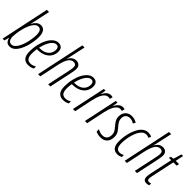

<svg xmlns="http://www.w3.org/2000/svg" viewBox="159 -1786 2821 2821"><g transform="rotate(45 1570.0 -375.0)"><path d="M155.3 9.8Q113.8 9.8 90.8 -15.6Q67.9 -41 63.5 -78.1H61L39.6 0H3.4L163.6 -759.8H209L153.3 -499Q149.4 -481.9 146.5 -470Q143.6 -458 140.1 -446.3H142.1Q163.6 -487.3 194.3 -513.7Q225.1 -540 265.6 -540Q313 -540 338.9 -502.9Q364.7 -465.8 364.7 -392.1Q364.7 -350.1 356.9 -297.1Q349.1 -244.1 332.8 -190.2Q316.4 -136.2 291.5 -91.1Q266.6 -45.9 232.7 -18.1Q198.7 9.8 155.3 9.8ZM153.3 -30.8Q185.5 -30.8 211.7 -56.2Q237.8 -81.5 257.8 -122.3Q277.8 -163.1 291 -211.2Q304.2 -259.3 311 -305.9Q317.9 -352.5 317.9 -388.7Q317.9 -448.7 300.5 -473.6Q283.2 -498.5 253.4 -498.5Q217.8 -498.5 190.2 -469.2Q162.6 -439.9 142.8 -394.3Q123 -348.6 110.1 -297.6Q97.2 -246.6 91.1 -201.9Q85 -157.2 85 -131.8Q85 -83 102.3 -56.9Q119.6 -30.8 153.3 -30.8Z M538.6 9.8Q479 9.8 447 -29.3Q415 -68.4 415 -146.5Q415 -226.6 431.9 -297.9Q448.7 -369.1 478.3 -423.6Q507.8 -478 546.6 -509Q585.4 -540 629.4 -540Q669.9 -540 694.6 -516.6Q719.2 -493.2 719.2 -442.4Q719.2 -391.1 692.9 -346.7Q666.5 -302.2 612.5 -274.7Q558.6 -247.1 475.6 -247.1H469.2Q460.9 -203.1 460.9 -152.8Q460.9 -88.9 482.2 -59.6Q503.4 -30.3 548.3 -30.3Q572.8 -30.3 594.7 -37.4Q616.7 -44.4 639.2 -58.1V-15.6Q619.6 -3.4 594.5 3.2Q569.3 9.8 538.6 9.8ZM476.1 -285.2H480.5Q550.3 -285.2 593.3 -307.4Q636.2 -329.6 655.8 -365.2Q675.3 -400.9 675.3 -440.4Q675.3 -468.3 662.8 -484.1Q650.4 -500 624.5 -500Q592.8 -500 563.7 -471.7Q534.7 -443.4 511.7 -394.5Q488.8 -345.7 476.1 -285.2Z M740.7 0 901.9 -759.8H946.8L897.9 -537.1Q894 -516.6 888.9 -496.1Q883.8 -475.6 878.4 -455.6H880.4Q899.4 -495.6 929.9 -517.8Q960.4 -540 999 -540Q1037.6 -540 1061.3 -517.6Q1085 -495.1 1085 -451.2Q1085 -428.2 1079.1 -394.8Q1073.2 -361.3 1066.9 -332.5L996.1 0H950.7L1022 -334.5Q1027.8 -362.8 1033.2 -391.1Q1038.6 -419.4 1038.6 -443.8Q1038.6 -470.7 1024.4 -484.1Q1010.3 -497.6 985.4 -497.6Q934.6 -497.6 902.1 -446.5Q869.6 -395.5 847.7 -290.5L786.1 0Z M1263.7 9.8Q1204.1 9.8 1172.1 -29.3Q1140.1 -68.4 1140.1 -146.5Q1140.1 -226.6 1157 -297.9Q1173.8 -369.1 1203.4 -423.6Q1232.9 -478 1271.7 -509Q1310.5 -540 1354.5 -540Q1395 -540 1419.7 -516.6Q1444.3 -493.2 1444.3 -442.4Q1444.3 -391.1 1418 -346.7Q1391.6 -302.2 1337.6 -274.7Q1283.7 -247.1 1200.7 -247.1H1194.3Q1186 -203.1 1186 -152.8Q1186 -88.9 1207.3 -59.6Q1228.5 -30.3 1273.4 -30.3Q1297.9 -30.3 1319.8 -37.4Q1341.8 -44.4 1364.3 -58.1V-15.6Q1344.7 -3.4 1319.6 3.2Q1294.4 9.8 1263.7 9.8ZM1201.2 -285.2H1205.6Q1275.4 -285.2 1318.4 -307.4Q1361.3 -329.6 1380.9 -365.2Q1400.4 -400.9 1400.4 -440.4Q1400.4 -468.3 1387.9 -484.1Q1375.5 -500 1349.6 -500Q1317.9 -500 1288.8 -471.7Q1259.8 -443.4 1236.8 -394.5Q1213.9 -345.7 1201.2 -285.2Z M1464.8 0 1577.1 -529.8H1612.8L1598.1 -440.9H1600.1Q1620.6 -488.3 1650.1 -514.2Q1679.7 -540 1719.2 -540Q1739.7 -540 1755.4 -533.7L1742.7 -487.8Q1729.5 -493.7 1711.4 -493.7Q1680.2 -493.7 1657 -474.1Q1633.8 -454.6 1616.9 -422.9Q1600.1 -391.1 1588.6 -353.8Q1577.1 -316.4 1569.8 -281.2L1510.7 0Z M1713.9 0 1826.2 -529.8H1861.8L1847.2 -440.9H1849.1Q1869.6 -488.3 1899.2 -514.2Q1928.7 -540 1968.3 -540Q1988.8 -540 2004.4 -533.7L1991.7 -487.8Q1978.5 -493.7 1960.4 -493.7Q1929.2 -493.7 1906 -474.1Q1882.8 -454.6 1866 -422.9Q1849.1 -391.1 1837.6 -353.8Q1826.2 -316.4 1818.8 -281.2L1759.8 0Z M2044.9 9.8Q2011.2 9.8 1985.1 2.7Q1959 -4.4 1945.3 -13.2V-62.5Q1960.9 -50.3 1986.8 -41Q2012.7 -31.7 2041.5 -31.7Q2090.8 -31.7 2115.5 -59.6Q2140.1 -87.4 2140.1 -138.7Q2140.1 -172.9 2126.2 -198Q2112.3 -223.1 2079.6 -260.7Q2051.8 -292 2033.7 -324.2Q2015.6 -356.4 2015.6 -401.4Q2015.6 -459.5 2052 -499.8Q2088.4 -540 2153.3 -540Q2189.5 -540 2215.6 -530.5Q2241.7 -521 2259.8 -509.3L2236.8 -471.7Q2222.2 -482.9 2201.4 -491.2Q2180.7 -499.5 2152.8 -499.5Q2110.8 -499.5 2086.4 -474.1Q2062 -448.7 2062 -406.7Q2062 -374.5 2074.2 -349.1Q2086.4 -323.7 2114.3 -292.5Q2138.2 -264.6 2154.5 -242.7Q2170.9 -220.7 2179 -197.5Q2187 -174.3 2187 -142.6Q2187 -69.8 2149.4 -30Q2111.8 9.8 2044.9 9.8Z M2393.6 9.8Q2335.4 9.8 2306.2 -27.8Q2276.9 -65.4 2276.9 -148.9Q2276.9 -195.8 2285.2 -249.3Q2293.5 -302.7 2310.3 -354Q2327.1 -405.3 2353 -447.5Q2378.9 -489.7 2414.1 -514.9Q2449.2 -540 2494.6 -540Q2537.6 -540 2565.4 -523.9L2548.3 -484.4Q2523.4 -498.5 2494.1 -498.5Q2452.1 -498.5 2420.4 -465.3Q2388.7 -432.1 2366.9 -379.2Q2345.2 -326.2 2334.2 -266.1Q2323.2 -206.1 2323.2 -152.8Q2323.2 -86.9 2342.8 -59.1Q2362.3 -31.2 2401.4 -31.2Q2418.9 -31.2 2436.8 -36.4Q2454.6 -41.5 2471.7 -50.8V-9.3Q2457 -1.5 2437 4.2Q2417 9.8 2393.6 9.8Z M2540.5 0 2701.7 -759.8H2746.6L2697.8 -537.1Q2693.8 -516.6 2688.7 -496.1Q2683.6 -475.6 2678.2 -455.6H2680.2Q2699.2 -495.6 2729.7 -517.8Q2760.3 -540 2798.8 -540Q2837.4 -540 2861.1 -517.6Q2884.8 -495.1 2884.8 -451.2Q2884.8 -428.2 2878.9 -394.8Q2873 -361.3 2866.7 -332.5L2795.9 0H2750.5L2821.8 -334.5Q2827.6 -362.8 2833 -391.1Q2838.4 -419.4 2838.4 -443.8Q2838.4 -470.7 2824.2 -484.1Q2810.1 -497.6 2785.2 -497.6Q2734.4 -497.6 2701.9 -446.5Q2669.4 -395.5 2647.5 -290.5L2585.9 0Z M2998 9.8Q2932.6 9.8 2932.6 -63.5Q2932.6 -94.2 2943.4 -143.1L3017.6 -489.3H2970.2L2976.6 -520L3026.9 -529.8L3064 -656.2H3097.7L3071.3 -529.8H3139.6L3130.9 -489.3H3062.5L2988.3 -140.1Q2983.9 -117.7 2980.7 -99.9Q2977.5 -82 2977.5 -69.8Q2977.5 -31.7 3011.2 -31.7Q3031.7 -31.7 3050.3 -38.6V0Q3025.9 9.8 2998 9.8Z"/></g></svg>

Font: Open Sans Condensed Light
Style: Italic
Weight: 300
Width: 3
Italic angle: -12°
Designer: Monotype Design Team
Foundry: Monotype Imaging Inc.
Version: Version 3.000; ttfautohint (v1.8.4)